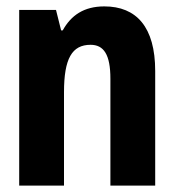

<svg xmlns="http://www.w3.org/2000/svg" viewBox="-20 -580 540 600"><path d="M40 0H180V-292C180 -397 205 -440 263 -440C304 -440 325 -410 325 -334V0H465V-358C465 -496 406 -560 306 -560C242 -560 202 -532 176 -485H171L155 -549H40Z"/></svg>

Font: Noto Sans Mono ExtraCondensed ExtraBold
Style: Regular
Weight: 800
Width: 2
Designer: Monotype Design Team
Foundry: Monotype Imaging Inc.
Version: Version 2.014